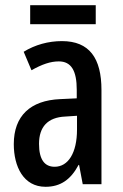

<svg xmlns="http://www.w3.org/2000/svg" viewBox="-20 -708 472 738"><path d="M348 -688H96V-615H348ZM218 -550C166 -550 115 -536 71 -509L101 -438C142 -461 174 -472 206 -472C254 -472 275 -436 275 -363V-330L211 -327C97 -322 33 -263 33 -154C33 -68 70 10 155 10C213 10 252 -18 282 -74H284L298 0H370V-362C370 -484 324 -550 218 -550ZM231 -260 276 -263V-210C276 -120 242 -67 190 -67C152 -67 130 -94 130 -155C130 -220 163 -257 231 -260Z"/></svg>

Font: Noto Sans Sinhala UI ExtraCondensed Medium
Style: Regular
Weight: 500
Width: 2
Designer: Jelle Bosma - Monotype Design Team
Foundry: Monotype Imaging Inc.
Version: Version 2.006